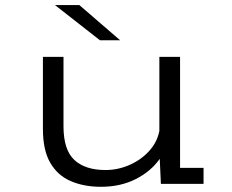

<svg xmlns="http://www.w3.org/2000/svg" viewBox="-20 -724 915 756"><path d="M377.5 11.5Q310.5 11.5 258.8 -10.8Q207 -33 178 -82.8Q149 -132.5 149 -215.5V-500H230V-227Q230 -133.5 273 -94Q316 -54.5 395.5 -54.5Q443.5 -54.5 488.8 -74Q534 -93.5 566.2 -128.2Q598.5 -163 607.5 -208.5V-500H689V-63H781.5V0H613.5L609 -98.5Q574.5 -49.5 514.8 -19Q455 11.5 377.5 11.5ZM373.5 -565.5 196.5 -704H292.5L453 -565.5Z"/></svg>

Font: Trispace SemiExpanded Light
Style: Regular
Weight: 300
Width: 6
Designer: Tyler Finck
Foundry: Etcetera Type Company
Version: Version 1.210; ttfautohint (v1.8.3)